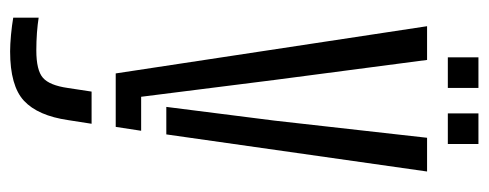

<svg xmlns="http://www.w3.org/2000/svg" viewBox="-306 -433 942 370"><g transform="rotate(90 165.0 -248.0)"><path d="M121.5 0 30.5 -600H95.5L134 -306.5L166.5 -49H232L224.5 0ZM186 -97.5 212.5 -306.5 245.5 -600H310.5L239 -97.5ZM79 203.5Q66 203.5 47.2 201.8Q28.5 200 14 197.5V148.5Q26.5 150.5 43.2 151.8Q60 153 77 153Q115.5 153 130 140.2Q144.5 127.5 149.5 92.5L156.5 46.5H218.5L211.5 91.5Q203 150 174.2 176.8Q145.5 203.5 79 203.5ZM198.5 -640V-699H257.5V-640ZM90.5 -640V-699H149.5V-640Z"/></g></svg>

Font: Big Shoulders Stencil Text Light
Style: Regular
Weight: 300
Designer: Patric King
Foundry: XO Type Co
Version: Version 1.000